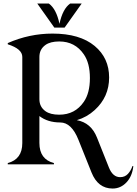

<svg xmlns="http://www.w3.org/2000/svg" viewBox="-20 -939 782 1097"><path d="M24.4 0V-7.3Q107.4 -29.3 107.4 -121.6V-613.8Q107.4 -659.7 24.4 -686V-692.9Q147.5 -747.1 280.3 -747.1Q436 -747.1 521 -676.3Q603.5 -607.4 603.5 -496.3Q603.5 -385.3 521 -310.1Q476.6 -269.5 418.9 -252.4Q500.5 -237.8 534.2 -152.8L602.5 18.6Q624.5 73.2 666.5 73.2Q693.4 73.2 710.7 54.7Q728 36.1 736.8 9.8H741.7Q735.8 67.9 702.6 103Q669.4 138.2 623.5 138.2Q539.6 138.2 502.9 46.4L428.2 -140.1Q388.7 -239.3 324.2 -239.3Q252.9 -239.3 205.1 -275.9V-122.1Q205.1 -28.8 288.1 -7.3V0ZM205.1 -372.1Q205.1 -328.6 239.7 -303.7Q267.6 -283.7 318.4 -283.7Q408.7 -283.7 459 -357.4Q493.7 -407.7 493.7 -493.2Q493.7 -578.1 459 -628.4Q408.7 -702.1 318.4 -702.1Q267.6 -702.1 239.7 -682.1Q205.1 -657.2 205.1 -613.8ZM192.9 -918.9H258.8Q301.8 -888.2 319.8 -802.7Q337.9 -888.2 380.9 -918.9H446.8L349.1 -781.2H290.5Z"/></svg>

Font: Modern Antiqua
Style: Book
Weight: 400
Designer: Wojciech Kalinowski "wmk69" (wmk69@o2.pl)
Foundry: Wojciech Kalinowski "wmk69" (wmk69@o2.pl)
Version: Version 3.1.0; 2021-05-28